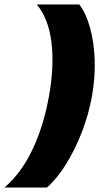

<svg xmlns="http://www.w3.org/2000/svg" viewBox="-29 -708 446 862"><path d="M136 -688H327Q357 -649 375 -584.5Q393 -520 396 -441Q399 -362 384 -277Q369 -193 338 -113.5Q307 -34 266.5 30.5Q226 95 182 134H-9Q66 70 116.5 -36Q167 -142 191 -277Q215 -412 202 -518Q189 -624 136 -688Z"/></svg>

Font: Overused Grotesk Black
Style: Italic
Weight: 900
Italic angle: -10°
Version: Version 0.003